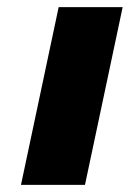

<svg xmlns="http://www.w3.org/2000/svg" viewBox="-20 -520 365 540"><path d="M39 0H219L325 -500H145Z"/></svg>

Font: Advent Pro Black
Style: Italic
Weight: 900
Italic angle: -12°
Version: Version 3.000